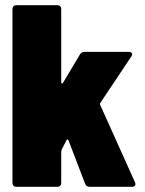

<svg xmlns="http://www.w3.org/2000/svg" viewBox="-20 -720 557 740"><path d="M43 0H201C210 0 216 -6 216 -15V-137C216 -139 217 -141 218 -144L236 -179C238 -184 242 -184 244 -179L308 -12C311 -4 317 0 325 0H489C500 0 505 -7 500 -18L366 -316C365 -319 365 -322 367 -324L486 -502C493 -513 488 -520 476 -520H306C298 -520 292 -517 288 -510L223 -401C220 -396 216 -397 216 -403V-685C216 -694 210 -700 201 -700H43C34 -700 28 -694 28 -685V-15C28 -6 34 0 43 0Z"/></svg>

Font: Barlow Semi Condensed Black
Style: Regular
Weight: 900
Width: 4
Designer: Jeremy Tribby
Foundry: Tribby Type
Version: Version 1.408;PS 001.408;hotconv 1.0.88;makeotf.lib2.5.64775